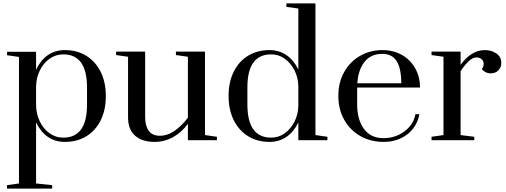

<svg xmlns="http://www.w3.org/2000/svg" viewBox="-20 -820 2959 1123"><path d="M21 263 91 253V-487L21 -497V-517H191V-412Q216 -466 258.5 -496.5Q301 -527 360 -527Q431 -527 485 -493.5Q539 -460 569 -399.5Q599 -339 599 -258Q599 -177 569 -116.5Q539 -56 485 -23Q431 10 360 10Q301 10 258.5 -20.5Q216 -51 191 -104V253L285 263V283H21ZM489 -208V-308Q489 -502 350 -502Q306 -502 270 -476.5Q234 -451 213 -408Q192 -365 191 -315V-208Q191 -157 211.5 -112.5Q232 -68 268.5 -41.5Q305 -15 350 -15Q489 -15 489 -208Z M729 -133V-488L659 -498V-518H829V-135Q829 -84 850 -55Q871 -26 915 -26Q961 -26 1003.5 -56.5Q1046 -87 1079 -132V-488L1009 -498V-518H1179V-30L1249 -20V0H1079V-96Q1043 -46 992.5 -18Q942 10 884 10Q812 10 770.5 -26Q729 -62 729 -133Z M1317 -259Q1317 -340 1347 -400.5Q1377 -461 1431 -494Q1485 -527 1556 -527Q1614 -527 1657 -496.5Q1700 -466 1725 -413V-770L1655 -780V-800H1825V-30L1895 -20V0H1725V-104Q1700 -51 1657 -20.5Q1614 10 1556 10Q1485 10 1431 -23.5Q1377 -57 1347 -117.5Q1317 -178 1317 -259ZM1725 -201V-316Q1724 -366 1702.5 -408.5Q1681 -451 1645.5 -476.5Q1610 -502 1566 -502Q1427 -502 1427 -309V-209Q1427 -15 1566 -15Q1610 -15 1645.5 -40.5Q1681 -66 1702.5 -108.5Q1724 -151 1725 -201Z M1959 -259Q1959 -339 1993.5 -399.5Q2028 -460 2086.5 -493.5Q2145 -527 2217 -527Q2280 -527 2330 -499Q2380 -471 2408 -421.5Q2436 -372 2437 -308H2069V-209Q2069 -121 2108.5 -66.5Q2148 -12 2223 -12Q2292 -12 2345 -51Q2398 -90 2410 -152H2433Q2419 -78 2362 -34Q2305 10 2223 10Q2149 10 2089 -23.5Q2029 -57 1994 -118Q1959 -179 1959 -259ZM2327 -333Q2327 -420 2300 -462.5Q2273 -505 2216 -505Q2149 -505 2112 -458Q2075 -411 2070 -333Z M2504 -20 2574 -30V-488L2504 -498V-518H2674V-441Q2737 -527 2816 -527Q2854 -527 2883 -507.5Q2912 -488 2912 -452Q2912 -426 2895 -408.5Q2878 -391 2850 -391Q2818 -391 2798 -416Q2809 -430 2809 -446Q2809 -463 2797.5 -473.5Q2786 -484 2767 -484Q2746 -484 2724 -464.5Q2702 -445 2674 -404V-30L2754 -20V0H2504Z"/></svg>

Font: Prata
Style: Regular
Weight: 400
Designer: Ivan Petrov
Foundry: Cyreal
Version: Version 2.000